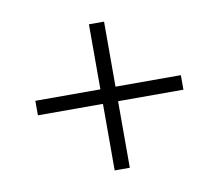

<svg xmlns="http://www.w3.org/2000/svg" viewBox="-61 -596 712 625"><g transform="rotate(-10 295.5 -283.5)"><path d="M55 -262V-310H270V-525H320V-310H536V-262H320V-42H270V-262Z"/></g></svg>

Font: Lexend Deca ExtraLight
Style: Regular
Weight: 200
Designer: Bonnie Shaver-Troup, Thomas Jockin
Foundry: Lexend
Version: Version 1.008; ttfautohint (v1.8.4.7-5d5b)